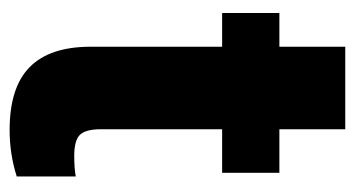

<svg xmlns="http://www.w3.org/2000/svg" viewBox="-183 -517 709 383"><g transform="rotate(90 171.5 -325.5)"><path d="M237.8 -659.7V-528.3H324.7V-414.1H237.8V-172.4Q237.8 -142.6 248.5 -130.9Q259.3 -119.1 291 -119.1Q315.4 -119.1 332 -122.1V-4.4Q287.6 9.8 239.3 9.8Q154.3 9.8 113.8 -30.3Q73.2 -70.3 73.2 -151.9V-414.1H5.9V-528.3H73.2V-659.7Z"/></g></svg>

Font: Roboto
Style: Regular
Weight: 900
Designer: Google
Version: Version 2.001171; 2014